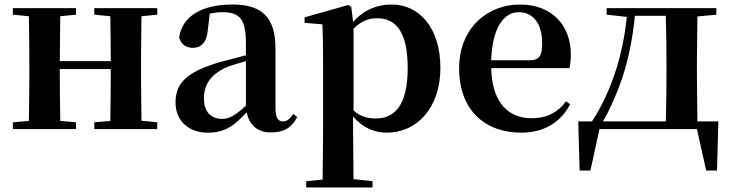

<svg xmlns="http://www.w3.org/2000/svg" viewBox="-20 -572 3241 851"><path d="M398 -507 469 -500C470 -445 471 -363 471 -301H245L247 -500L317 -507V-536H37V-507L108 -500C109 -442 110 -357 110 -301V-235C110 -179 109 -94 108 -36L37 -30V0H317V-30L247 -36C246 -94 245 -182 245 -266H471C471 -182 470 -94 469 -36L398 -30V0H677V-30L607 -37L605 -235V-301L607 -500L677 -507V-536H398Z M1181 15C1237 15 1273 -5 1297 -53L1280 -67C1262 -41 1250 -34 1235 -34C1213 -34 1201 -48 1201 -95V-356C1201 -494 1143 -552 1010 -552C869 -552 787 -496 774 -406C782 -376 804 -360 835 -360C869 -360 897 -382 901 -439L910 -512C930 -516 947 -518 965 -518C1042 -518 1070 -488 1070 -381V-327L960 -298C808 -255 758 -204 758 -118C758 -34 818 16 902 16C978 16 1019 -16 1073 -74C1086 -18 1120 15 1181 15ZM1070 -104C1021 -57 992 -45 965 -45C916 -45 884 -75 884 -136C884 -203 921 -248 992 -277C1012 -284 1040 -293 1070 -301Z M1695 16C1827 16 1932 -93 1932 -271C1932 -449 1838 -552 1716 -552C1651 -552 1591 -528 1545 -474L1537 -541L1524 -550L1330 -495V-471L1409 -464C1411 -415 1412 -375 1412 -309V14L1410 224L1337 231V259H1631V231L1547 222L1545 13V-55C1589 -5 1640 16 1695 16ZM1547 -445C1586 -483 1618 -491 1653 -491C1736 -491 1787 -429 1787 -270C1787 -104 1728 -47 1647 -47C1608 -47 1578 -55 1547 -82Z M2291 16C2390 16 2465 -29 2507 -110L2489 -123C2454 -76 2407 -48 2336 -48C2236 -48 2161 -113 2157 -270H2504C2508 -288 2510 -306 2510 -331C2510 -455 2431 -552 2284 -552C2142 -552 2015 -449 2015 -269C2015 -84 2129 16 2291 16ZM2157 -305C2162 -452 2215 -518 2279 -518C2343 -518 2383 -468 2383 -380C2383 -326 2371 -305 2328 -305Z M2669 -507 2758 -497C2740 -312 2681 -152 2604 -34H2543L2549 184H2597L2637 0H3069L3110 184H3158L3164 -34H3071L3069 -235V-301L3071 -499L3155 -507V-536H2669ZM2931 -34H2652C2679 -78 2701 -129 2722 -182C2759 -278 2783 -387 2794 -502H2931C2933 -445 2934 -357 2934 -301V-235C2934 -178 2933 -91 2931 -34Z"/></svg>

Font: Noto Serif KR
Style: Bold
Weight: 700
Designer: Ryoko NISHIZUKA 西塚涼子 (kana & ideographs); Frank Grießhammer (Latin, Greek & Cyrillic); Wenlong ZHANG 张文龙 (bopomofo); San
Foundry: Adobe
Version: Version 2.001;hotconv 1.1.0;makeotfexe 2.6.0